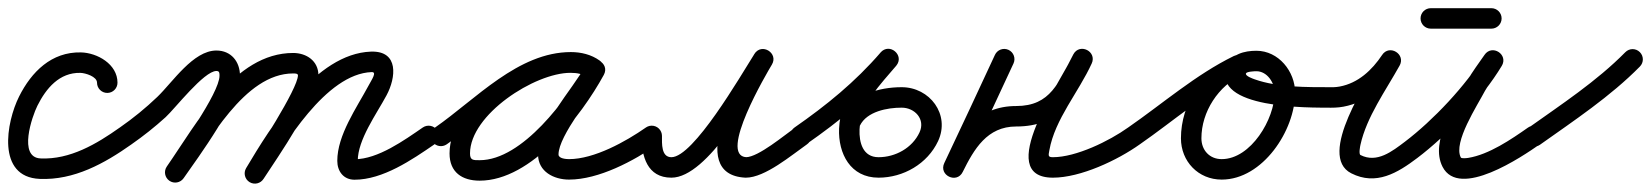

<svg xmlns="http://www.w3.org/2000/svg" viewBox="-29 -409 4033 469"><path d="M258 -207C258 -207 258 -207 258 -207C258 -252.3 208.6 -280.1 168.6 -281C96.9 -282.6 47.9 -233.7 17.6 -173.2C-13.7 -110.6 -37.9 23.4 67.9 28C151.9 31.6 226.2 -9.7 292.5 -56.6C303.7 -64.6 306.4 -80.2 298.4 -91.5C290.4 -102.7 274.8 -105.4 263.5 -97.4C263.5 -97.4 263.5 -97.4 263.5 -97.4C206.9 -57.3 142.1 -18.8 70.1 -22C14.7 -24.4 49.4 -124.9 62.4 -150.8C83.6 -193.3 116.1 -232.2 167.4 -231C179.6 -230.7 208 -222 208 -207C208 -193.2 219.2 -182 233 -182C246.8 -182 258 -193.2 258 -207Z M257.5 -62.7C265.4 -51.4 281 -48.6 292.3 -56.5C321.4 -76.8 349.3 -98.9 375.6 -122.8C398 -143.3 469.3 -235.6 499.6 -235.6C507 -235.6 507.2 -231 507.2 -224C507.2 -181.4 405.9 -41.6 378.5 -2.3C370.6 9 373.4 24.6 384.7 32.5C396 40.4 411.6 37.6 419.5 26.3C419.5 26.3 419.5 26.3 419.5 26.3C455.8 -25.7 557.2 -162.9 557.2 -224C557.2 -258.5 535.5 -285.6 499.6 -285.6C442.8 -285.6 392.7 -208.2 355.4 -172.4C326.9 -145.1 296.2 -120.1 263.7 -97.5C252.4 -89.6 249.6 -74 257.5 -62.7ZM419.5 26.3C419.5 26.3 419.5 26.3 419.5 26.3C480.7 -61.5 567.7 -229.6 687.1 -229.6C690.3 -229.6 698.8 -229.8 698.8 -225.1C698.8 -192.2 597.2 -36.6 573.1 0.3C565.5 11.9 568.8 27.4 580.3 34.9C591.9 42.5 607.4 39.2 614.9 27.7C614.9 27.7 614.9 27.7 614.9 27.7C649.3 -25 748.8 -167.6 748.8 -225.1C748.8 -260.2 719.6 -279.6 687.1 -279.6C542.6 -279.6 451.3 -106.8 378.5 -2.3C370.6 9 373.4 24.6 384.7 32.5C396 40.4 411.6 37.6 419.5 26.3ZM615.1 27.3C615.1 27.3 615.1 27.3 615.1 27.3C664.8 -55.9 767.1 -228.9 878.9 -232.9C892.3 -233.4 879.5 -215.3 871.2 -199.8C841.9 -145.2 794.9 -79 794.9 -16.1C794.9 9.2 810 30 837 30C906.3 30 977.4 -18.7 1032.2 -56.4C1043.5 -64.2 1046.4 -79.8 1038.6 -91.2C1030.8 -102.5 1015.2 -105.4 1003.8 -97.6C959 -66.8 894.2 -20 837 -20C835.8 -20 839.3 -19.4 840.3 -18.8C844.5 -16.4 844.9 -10.7 844.9 -16.1C844.9 -68 890.5 -130 915.2 -176.2C938.3 -219.1 946.1 -285.3 877.1 -282.9C741.7 -278 633.2 -100.6 572.2 1.7C565.1 13.6 569 28.9 580.8 36C592.7 43.1 608 39.2 615.1 27.3Z M1027.5 -62.7C1035.3 -51.4 1050.9 -48.6 1062.3 -56.5C1151.5 -118.4 1252.2 -231.8 1365.6 -231.8C1379.8 -231.8 1394.8 -229 1406.5 -220.7C1419.4 -211.4 1433 -217.9 1440 -228.8C1447 -239.6 1447.3 -254.7 1433.5 -262.6C1410.6 -275.9 1391.4 -281.1 1364.3 -281.1C1248.7 -281.1 1069.1 -157.8 1069.1 -34.2C1069.1 11.8 1099.8 32.3 1142.7 32.3C1269.6 32.3 1391 -125.6 1445.9 -226C1453.9 -240.6 1447 -253.9 1436 -259.9C1425 -265.9 1410.1 -264.6 1402.1 -250C1367.3 -186.6 1285.3 -102.8 1285.3 -31.6C1285.3 10.3 1324 29.7 1361 29.7C1433.5 29.7 1519.2 -15.8 1577.3 -56.5C1588.6 -64.4 1591.4 -80 1583.5 -91.3C1575.6 -102.6 1560 -105.4 1548.7 -97.5C1548.7 -97.5 1548.7 -97.5 1548.7 -97.5C1499.5 -63.1 1422.5 -20.3 1361 -20.3C1354.3 -20.3 1335.3 -21.5 1335.3 -31.6C1335.3 -77.9 1419.4 -177.5 1445.9 -226C1453.9 -240.6 1447 -253.9 1436 -259.9C1425 -265.9 1410.1 -264.6 1402.1 -250C1357.4 -168.3 1247.2 -17.7 1142.7 -17.7C1126.9 -17.7 1119.1 -17.3 1119.1 -34.2C1119.1 -129.1 1277.3 -231.1 1364.3 -231.1C1382.8 -231.1 1393.4 -228.1 1408.5 -219.4C1422.2 -211.4 1435.4 -217.3 1442 -227.5C1448.6 -237.6 1448.4 -252.1 1435.5 -261.3C1415.2 -275.8 1390.3 -281.8 1365.6 -281.8C1236.5 -281.8 1133.5 -166.8 1033.7 -97.5C1022.4 -89.7 1019.6 -74.1 1027.5 -62.7Z M1538 -77C1538 -77 1538 -77 1538 -77C1538 -27.2 1552 25 1611 25C1700 25 1809.4 -176.7 1856.1 -250.7C1864.9 -264.6 1858.5 -278.2 1847.7 -284.8C1837 -291.3 1821.9 -290.9 1813.5 -276.8C1780.9 -222.1 1641.2 17.4 1791.8 25C1791.8 25 1792.1 25 1792.4 25C1792.7 25 1793 25 1793 25C1839.7 25 1904.9 -30.3 1942.3 -56.5C1953.6 -64.4 1956.4 -80 1948.5 -91.3C1940.6 -102.6 1925 -105.4 1913.7 -97.5C1913.7 -97.5 1913.7 -97.5 1913.7 -97.5C1887.8 -79.4 1823.2 -25 1793 -25C1793 -25 1793.3 -25 1793.6 -25C1793.9 -25 1794.3 -25 1794.2 -25C1724.5 -28.5 1844.9 -231.8 1856.5 -251.2C1864.9 -265.3 1858.6 -278.8 1848.1 -285.3C1837.5 -291.8 1822.6 -291.3 1813.9 -277.3C1779.2 -222.4 1665 -25 1611 -25C1585.9 -25 1588 -58.6 1588 -77C1588 -90.8 1576.8 -102 1563 -102C1549.2 -102 1538 -90.8 1538 -77Z M1905.5 -62.7C1913.4 -51.4 1928.9 -48.6 1940.3 -56.5C2021.8 -113.2 2094.7 -172.6 2159.9 -248.1C2170.7 -260.7 2166.5 -275.1 2157 -283.2C2147.4 -291.4 2132.5 -293.2 2121.8 -280.6C2075.8 -225.6 2023.8 -171.2 2020.6 -95C2020.6 -95 2020.6 -95 2020.6 -95C2020.6 -95 2020.6 -95 2020.6 -95C2018.2 -33.7 2048.5 25 2117 25C2177.6 25 2236.5 -8.8 2262.5 -64.4C2292.7 -129.3 2242.1 -196.2 2173.3 -196C2173.3 -196 2173.4 -196 2173.4 -196C2173.4 -196 2173.5 -196 2173.5 -196C2118.3 -196.1 2052.5 -177.5 2026.5 -123.9C2020.5 -111.5 2025.7 -96.5 2038.1 -90.5C2050.5 -84.5 2065.5 -89.7 2071.5 -102.1C2071.5 -102.1 2071.5 -102.1 2071.5 -102.1C2088.4 -136.9 2139 -146.1 2173.3 -146C2173.3 -146 2173.4 -146 2173.4 -146C2173.4 -146 2173.5 -146 2173.5 -146C2205.5 -146.1 2232.1 -117.7 2217.1 -85.6C2199.4 -47.5 2158.2 -25 2117 -25C2078.7 -25 2069.3 -60.9 2070.6 -93C2070.6 -93 2070.6 -93 2070.6 -93C2070.6 -93 2070.6 -93 2070.6 -93C2073.1 -155.5 2122.2 -203.2 2160.2 -248.4C2170.8 -261.1 2166.7 -275.5 2157.2 -283.5C2147.7 -291.6 2132.9 -293.3 2122.1 -280.8C2059.6 -208.5 1989.8 -151.8 1911.7 -97.5C1900.4 -89.6 1897.6 -74.1 1905.5 -62.7Z M2434.5 -287.2C2421.9 -293 2407.1 -287.5 2401.3 -274.9C2360.6 -186.6 2319.1 -98.6 2277.6 -10.7C2270.5 4.3 2278.1 17.1 2289.3 22.5C2300.5 27.9 2315.3 25.9 2322.6 11.1C2350.3 -44.8 2382.3 -100 2453 -100C2561.2 -100 2591.3 -167 2637.1 -252.7C2644.7 -266.9 2636.8 -279.8 2625.3 -285.4C2613.9 -291.1 2598.9 -289.5 2592.2 -274.8C2564 -212.6 2396 25 2543 25C2610.5 25 2700.8 -17.6 2755.5 -56.6C2766.8 -64.7 2769.4 -80.3 2761.4 -91.5C2753.3 -102.8 2737.7 -105.4 2726.5 -97.4C2726.5 -97.4 2726.5 -97.4 2726.5 -97.4C2680.6 -64.6 2599.7 -25 2543 -25C2530.1 -25 2532.1 -29.4 2534.4 -42.5C2547.8 -117.8 2606.1 -184.4 2637.8 -254.1C2644.4 -268.8 2637 -281.5 2626.1 -286.9C2615.1 -292.3 2600.5 -290.5 2592.9 -276.3C2556.7 -208.4 2538.2 -150 2453 -150C2361 -150 2314.5 -85.3 2277.8 -11.1C2270.5 3.7 2278.2 16.6 2289.5 22.1C2300.8 27.6 2315.8 25.6 2322.8 10.7C2364.4 -77.4 2405.9 -165.5 2446.7 -254C2452.5 -266.6 2447 -281.4 2434.5 -287.2Z M2720.4 -62.8C2728.3 -51.4 2743.9 -48.6 2755.2 -56.4C2837.3 -113.3 2916.8 -183.3 3006.3 -227C3021.2 -234.2 3023.3 -249 3017.9 -260.2C3012.6 -271.4 2999.8 -279.1 2984.9 -272.2C2908.5 -236.7 2855.7 -155.4 2855.7 -71.2C2855.7 -14.7 2898.1 29.7 2955.2 29.7C3055.6 29.7 3134.6 -90.9 3134.6 -182.5C3134.6 -234.6 3094.1 -285 3040 -285C3010.9 -285 2978.2 -277.1 2967.4 -246.3C2967.4 -246.3 2967.4 -246.3 2967.4 -246.3C2967.4 -246.4 2967.5 -246.4 2967.5 -246.4C2930.3 -142.3 3170.4 -146.1 3222 -146C3235.8 -146 3247 -157.2 3247 -171C3247 -184.8 3235.8 -196 3222 -196C3162.9 -196.1 3092.3 -195.2 3035.9 -215.2C3032 -216.6 3012.3 -223.3 3014.5 -229.6C3014.5 -229.6 3014.6 -229.6 3014.6 -229.7C3014.6 -229.7 3014.6 -229.7 3014.6 -229.7C3016.2 -234.3 3036 -235 3040 -235C3066.2 -235 3084.6 -207 3084.6 -182.5C3084.6 -119 3027 -20.3 2955.2 -20.3C2925.7 -20.3 2905.7 -42.1 2905.7 -71.2C2905.7 -136 2947.1 -199.5 3005.9 -226.8C3020.9 -233.7 3022.9 -248.6 3017.5 -260C3012.1 -271.4 2999.2 -279.2 2984.4 -271.9C2892.4 -227 2811 -155.9 2726.8 -97.6C2715.4 -89.7 2712.6 -74.1 2720.4 -62.8Z M3211.5 -146C3211.5 -146 3211.5 -146 3211.5 -146C3225.4 -145.7 3238.8 -145.8 3252.6 -148.4C3311.3 -159.4 3356.3 -198.4 3388.8 -247.1C3397.7 -260.4 3390.9 -273.9 3380 -280.6C3369 -287.3 3353.9 -287.1 3346.1 -273.1C3313.2 -213.8 3186.9 -28.9 3271.7 14.3C3332.4 45.2 3384.9 13.4 3433.1 -23.1C3506.8 -78.8 3591.9 -169.2 3639.4 -248.1C3647.7 -261.9 3641.9 -275.3 3631.6 -282C3621.3 -288.6 3606.7 -288.5 3597.5 -275.3C3583.1 -254.6 3567.8 -234.2 3555.3 -212.4C3555.3 -212.4 3555.2 -212.2 3555.1 -212C3555 -211.8 3554.9 -211.6 3554.9 -211.6C3525.5 -155.7 3463 -63.6 3494.7 -1.6C3494.7 -1.6 3494.7 -1.6 3494.7 -1.6C3494.7 -1.6 3494.7 -1.6 3494.7 -1.6C3535.5 78 3689 -26.2 3732.3 -56.5C3743.6 -64.4 3746.4 -80 3738.5 -91.3C3730.6 -102.6 3715 -105.4 3703.7 -97.5C3703.7 -97.5 3703.7 -97.5 3703.7 -97.5C3662.5 -68.6 3608.1 -31.4 3557.3 -23.3C3554.9 -22.9 3540.9 -21.1 3539.3 -24.4C3539.3 -24.4 3539.3 -24.4 3539.3 -24.4C3539.3 -24.4 3539.3 -24.4 3539.3 -24.4C3520.3 -61.4 3579.4 -150.7 3599.1 -188.4C3599.1 -188.4 3599 -188.2 3598.9 -188C3598.8 -187.8 3598.7 -187.6 3598.7 -187.6C3610.4 -208.1 3625 -227.3 3638.5 -246.7C3647.7 -260 3641.4 -273.7 3630.7 -280.6C3620 -287.5 3604.9 -287.7 3596.6 -273.9C3552.3 -200.4 3471.5 -114.9 3402.9 -62.9C3371.9 -39.5 3334.6 -9.8 3294.3 -30.3C3289.6 -32.7 3293.4 -51.8 3294.2 -55.3C3309.3 -123.6 3355.8 -187.5 3389.9 -248.9C3397.6 -262.8 3391.4 -276 3381 -282.3C3370.6 -288.7 3356.1 -288.2 3347.2 -274.9C3322.3 -237.5 3288.6 -206 3243.4 -197.6C3233 -195.6 3222.9 -195.8 3212.5 -196C3198.7 -196.3 3187.3 -185.3 3187 -171.5C3186.7 -157.7 3197.7 -146.3 3211.5 -146ZM3466 -339C3466 -339 3466 -339 3466 -339C3515.3 -339 3564.7 -339 3614 -339C3627.8 -339 3639 -350.2 3639 -364C3639 -377.8 3627.8 -389 3614 -389C3614 -389 3614 -389 3614 -389C3564.7 -389 3515.3 -389 3466 -389C3452.2 -389 3441 -377.8 3441 -364C3441 -350.2 3452.2 -339 3466 -339Z M3697.6 -61.2C3705.6 -49.9 3721.2 -47.3 3732.5 -55.3C3815.9 -114.5 3904.9 -173.4 3976.8 -246.5C3986.5 -256.3 3986.4 -272.1 3976.5 -281.8C3966.7 -291.5 3950.9 -291.4 3941.2 -281.5C3941.2 -281.5 3941.2 -281.5 3941.2 -281.5C3871.4 -210.6 3784.4 -153.6 3703.5 -96C3692.3 -88 3689.6 -72.4 3697.6 -61.2Z"/></svg>

Font: FRB American Cursive Guidelines Semibold
Style: Italic
Weight: 600
Italic angle: -25°
Version: Version 2.0;Modular Font Editor K font №1